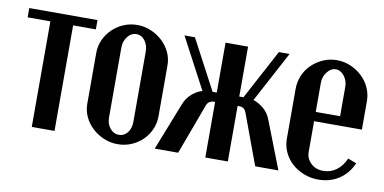

<svg xmlns="http://www.w3.org/2000/svg" viewBox="-56 -655 1632 815"><g transform="rotate(10 760.0 -247.5)"><path d="M308 -455H210V0H112V-455H14V-495H308Z M479 -504Q510 -504 538 -492Q566 -480 587.5 -460Q609 -440 621.5 -413.5Q634 -387 634 -357V-137Q634 -107 622 -80.5Q610 -54 589.5 -34Q569 -14 541.5 -2.5Q514 9 483 9Q452 9 423.5 -3Q395 -15 373.5 -35Q352 -55 339.5 -81.5Q327 -108 327 -137V-357Q327 -387 339 -413.5Q351 -440 372 -460.5Q393 -481 420.5 -492.5Q448 -504 479 -504ZM482 -465Q459 -465 443.5 -445Q428 -425 428 -398V-96Q428 -69 443.5 -50Q459 -31 482 -31Q504 -31 518.5 -49.5Q533 -68 533 -96V-398Q533 -426 518.5 -445.5Q504 -465 482 -465Z M994 -219Q989 -231 981 -235.5Q973 -240 960 -240H957V0H860V-240H857Q847 -240 838 -235.5Q829 -231 824 -219L743 0H642L722 -203Q733 -233 755 -251.5Q777 -270 799 -276L683 -495H728L842 -280H860V-495H957V-280H975L1090 -495H1136L1019 -276Q1041 -269 1063 -251Q1085 -233 1096 -203L1175 0H1075Z M1187 -355Q1187 -385 1199 -412.5Q1211 -440 1232 -460Q1253 -480 1280.5 -492Q1308 -504 1339 -504Q1370 -504 1398 -492Q1426 -480 1447.5 -460Q1469 -440 1481.5 -412.5Q1494 -385 1494 -355V-232H1288V-100Q1288 -71 1309 -51Q1330 -31 1362 -31Q1394 -31 1419 -49.5Q1444 -68 1458 -101L1495 -87Q1475 -41 1436.5 -16Q1398 9 1348 9Q1315 9 1285.5 -2.5Q1256 -14 1234 -34Q1212 -54 1199.5 -81Q1187 -108 1187 -139ZM1393 -272V-398Q1393 -425 1377.5 -445Q1362 -465 1341 -465Q1320 -465 1304 -444.5Q1288 -424 1288 -398V-272Z"/></g></svg>

Font: Moniqa Paragraph
Style: Bold
Weight: 700
Designer: Rajesh Rajput
Foundry: Rajesh Rajput
Version: Version 1.000